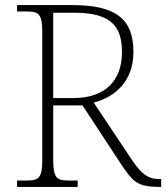

<svg xmlns="http://www.w3.org/2000/svg" viewBox="-20 -734 653 754"><path d="M47 0H285V-25H251C202 -25 189 -35 189 -108V-320H304L455 -90C502 -20 519 0 607 0H613V-31H604C561 -31 535 -51 496 -109L348 -331C434 -354 504 -416 504 -530C504 -661 433 -714 264 -714H47V-689H84C133 -689 146 -679 146 -606V-108C146 -35 133 -25 84 -25H47ZM269 -349H189V-684H272C417 -684 459 -630 459 -529C459 -415 390 -349 269 -349Z"/></svg>

Font: Noto Serif Georgian ExtraLight
Style: Regular
Weight: 200
Designer: Monotype Design Team, Akaki Razmadze
Foundry: Google LLC
Version: Version 2.003